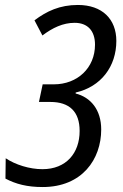

<svg xmlns="http://www.w3.org/2000/svg" viewBox="-20 -744 494 774"><path d="M152 10C311 10 388 -102 388 -222C388 -302 345 -352 285 -367V-371C387 -394 449 -476 449 -579C449 -667 392 -724 294 -724C221 -724 168 -699 119 -662L151 -601C192 -632 234 -652 281 -652C333 -652 363 -620 363 -564C363 -470 292 -404 197 -404H152L137 -333H183C260 -333 301 -294 301 -216C301 -127 247 -62 151 -62C99 -62 42 -80 3 -106L2 -24C44 -2 89 10 152 10Z"/></svg>

Font: Noto Sans Display SemiCondensed
Style: Italic
Weight: 400
Width: 4
Italic angle: -12°
Designer: Monotype Design Team
Foundry: Monotype Imaging Inc.
Version: Version 1.900